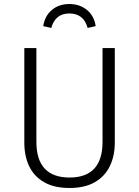

<svg xmlns="http://www.w3.org/2000/svg" viewBox="-20 -924 692 955"><path d="M326 11Q249 11 199 -18Q149 -47 125 -97.5Q101 -148 101 -214V-685H161V-219Q161 -41 326 -41Q490 -41 490 -219V-685H551V-214Q551 -149 526.5 -98Q502 -47 452 -18Q402 11 326 11ZM416 -785Q396 -857 325 -857Q255 -857 235 -785L195 -794Q203 -845 238 -874.5Q273 -904 325 -904Q376 -904 412 -875Q448 -846 456 -794Z"/></svg>

Font: Trujillo Light
Style: Regular
Weight: 300
Designer: Fira Sans original fonts by bBox Type GmbH, Carrois Corporate GbR, & Edenspiekermann AG / Changes by Cristiano Sobral
Foundry: Fira Sans original fonts by bBox Type GmbH, Carrois Corporate GbR, & Edenspiekermann AG / Changes by Cristiano Sobral
Version: Version 4.301;July 28, 2020;FontCreator 13.0.0.2655 64-bit